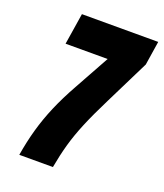

<svg xmlns="http://www.w3.org/2000/svg" viewBox="-131 -787 746 875"><g transform="rotate(20 242.5 -350.0)"><path d="M66 0Q77 -67 94 -127.5Q111 -188 137 -249Q163 -310 201 -378L295 -548H91L115 -700H485L467 -584L361 -370Q320 -288 295 -228Q270 -168 255 -114.5Q240 -61 229 0Z"/></g></svg>

Font: Georama Condensed ExtraBold
Style: Italic
Weight: 800
Width: 3
Italic angle: -9°
Designer: Jean-Baptiste Levee
Foundry: Production Type
Version: Version 1.000